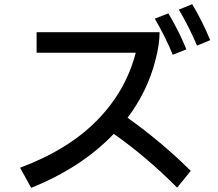

<svg xmlns="http://www.w3.org/2000/svg" viewBox="-20 -873 1040 918"><path d="M899 -853Q951 -765 985 -681L922 -655Q883 -747 835 -827ZM806 -611Q772 -695 720 -784L785 -809Q839 -718 871 -637ZM590 -310Q753 -194 892 -56L827 24Q677 -126 524 -233Q369 -71 129 25L76 -71Q306 -157 444 -297.5Q582 -438 629 -621H155V-719H743Q743 -659 722 -581Q684 -435 590 -310Z"/></svg>

Font: IBM Plex Sans JP Medium
Style: Regular
Weight: 500
Designer: Mike Abbink; Paul van der Laan; Pieter van Rosmalen; Wujin Sim; Yejin Wi; Jinhee Kim; Boomi Park; Yona Kim; Kichan Ma
Foundry: Sandoll Inc.
Version: Version 1.001